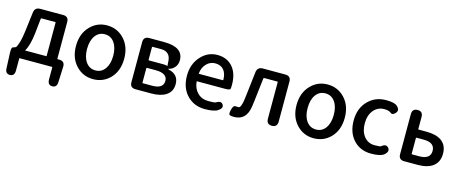

<svg xmlns="http://www.w3.org/2000/svg" viewBox="-43 -1181 4764 1992"><g transform="rotate(15 2339.0 -185.0)"><path d="M81 194Q31 195 29 136L22 -31Q19 -92 43 -92Q48 -92 67 -102Q74 -106 88 -145Q107 -196 121 -315L143 -493Q150 -550 208 -550H453Q513 -550 513 -490V-97Q513 -92 518 -92H534Q595 -92 593 -31L586 135Q584 195 534 194Q485 193 485 133V5Q485 0 480 0H135Q130 0 130 5V133Q130 193 81 194ZM169 -96Q166 -92 171 -92H393Q398 -92 398 -97V-453Q398 -458 393 -458H247Q240 -458 239 -451L222 -291Q207 -159 169 -96Z M744 -62Q665 -143 665 -275Q665 -407 744 -488Q817 -564 924 -564Q1031 -564 1105 -488Q1183 -407 1183 -275Q1183 -143 1105 -62Q1031 13 924 13Q817 13 744 -62ZM822 -134Q860 -81 924.5 -81Q989 -81 1027 -134Q1065 -187 1065 -275Q1065 -363 1027 -416Q989 -469 924.5 -469Q860 -469 822 -416Q784 -363 784 -275Q784 -187 822 -134Z M1378 0Q1318 0 1318 -60V-490Q1318 -550 1378 -550H1536Q1745 -550 1745 -409Q1745 -366 1721 -336Q1697 -306 1665 -296.5Q1633 -287 1633 -353Q1633 -471 1527 -471H1435Q1430 -471 1430 -466V-330Q1430 -325 1435 -325H1593Q1653 -325 1653 -293Q1653 -288 1661 -286Q1767 -261 1767 -158Q1767 -78 1704 -37Q1647 0 1546 0ZM1430 -85Q1430 -80 1435 -80H1536Q1655 -80 1655 -165Q1655 -203 1623.5 -224Q1592 -245 1532 -245H1435Q1430 -245 1430 -240Z M2125 13Q2010 13 1935 -63Q1857 -142 1857 -275Q1857 -403 1935 -486Q2007 -564 2108 -564Q2215 -564 2275 -492Q2333 -423 2333 -304Q2333 -273 2330 -259Q2327 -245 2271 -245H1975Q1970 -245 1970 -240Q1977 -167 2022.5 -122Q2068 -77 2140 -77Q2208 -77 2218 -84Q2268 -116 2291 -82Q2314 -47 2264 -14Q2224 13 2125 13ZM1970 -330Q1969 -325 1974 -325H2228Q2233 -325 2233 -330Q2233 -396 2201.5 -435Q2170 -474 2110 -474Q2056 -474 2018 -436Q1977 -395 1970 -330Z M2439 13Q2410 13 2393.5 7Q2377 1 2389 -50Q2402 -101 2425 -98Q2430 -97 2458 -97Q2487 -97 2500 -203L2534 -493Q2541 -550 2599 -550H2840Q2900 -550 2900 -490V-60Q2900 0 2842 0Q2784 0 2784 -60V-453Q2784 -458 2779 -458H2638Q2631 -458 2630 -451L2601 -202Q2597 -172 2593 -142Q2571 13 2439 13Z M3113 -62Q3034 -143 3034 -275Q3034 -407 3113 -488Q3186 -564 3293 -564Q3400 -564 3474 -488Q3552 -407 3552 -275Q3552 -143 3474 -62Q3400 13 3293 13Q3186 13 3113 -62ZM3191 -134Q3229 -81 3293.5 -81Q3358 -81 3396 -134Q3434 -187 3434 -275Q3434 -363 3396 -416Q3358 -469 3293.5 -469Q3229 -469 3191 -416Q3153 -363 3153 -275Q3153 -187 3191 -134Z M3911 13Q3796 13 3724 -62Q3648 -141 3648 -274Q3648 -407 3730 -488Q3806 -564 3920 -564Q4009 -564 4038 -538Q4083 -499 4052 -464Q4021 -429 3998.5 -449Q3976 -469 3926 -469Q3856 -469 3811.5 -415.5Q3767 -362 3767 -275Q3767 -188 3810 -134.5Q3853 -81 3922 -81Q3983 -81 3992 -88Q4037 -127 4066 -93Q4095 -60 4051 -20Q4013 13 3911 13Z M4264 0Q4204 0 4204 -60V-490Q4204 -550 4262 -550Q4319 -550 4319 -490V-361Q4319 -356 4324 -356H4409Q4513 -356 4570 -315Q4633 -270 4633 -179Q4633 -88 4570 -42Q4513 0 4409 0ZM4319 -95Q4319 -90 4324 -90H4400Q4521 -90 4521 -179.5Q4521 -269 4400 -269H4324Q4319 -269 4319 -264Z"/></g></svg>

Font: Resource Han Rounded JP Medium
Style: Regular
Weight: 500
Designer: Cyano Hao (round all glyphs); Ryoko NISHIZUKA 西塚涼子 (kana, bopomofo & ideographs); Paul D. Hunt (Latin, Greek & Cyrillic)
Foundry: Cyano Hao
Version: 0.990